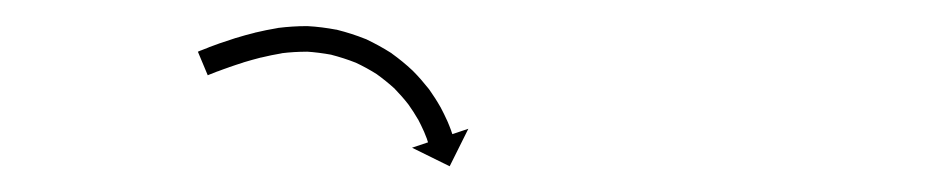

<svg xmlns="http://www.w3.org/2000/svg" viewBox="-20 -605 735 150"><path d="M136.9 -565.6C136.2 -565.3 135.4 -565 134.6 -564.6L142.3 -546.2C143.1 -546.5 143.8 -546.8 144.5 -547.1C144.5 -547.1 144.5 -547.1 144.5 -547.1C144.5 -547.1 144.5 -547.1 144.5 -547.1C146.3 -547.8 148.2 -548.5 150.1 -549.3C150.1 -549.3 150.1 -549.3 150.1 -549.3C150.1 -549.3 150 -549.2 150 -549.2C152.9 -550.3 155.8 -551.4 158.8 -552.4C158.8 -552.4 158.7 -552.4 158.7 -552.4C158.7 -552.4 158.7 -552.4 158.7 -552.4C162.5 -553.7 166.3 -555 170.2 -556.2C170.2 -556.2 170.1 -556.2 170.1 -556.2C170 -556.2 170 -556.2 170 -556.2C174.7 -557.6 179.3 -558.9 184 -560.1C184 -560.1 184 -560.1 183.9 -560.1C183.9 -560.1 183.8 -560 183.8 -560C189.3 -561.3 194.8 -562.5 200.4 -563.4C200.4 -563.4 200.3 -563.4 200.1 -563.4C200 -563.4 199.9 -563.4 199.9 -563.4C206.4 -564.2 213 -564.6 219.6 -564.6C219.6 -564.6 219.4 -564.6 219.3 -564.7C219.1 -564.7 219 -564.7 219 -564.7C225.7 -564.3 232.5 -563.4 239.1 -562.2C239.1 -562.2 239 -562.2 238.8 -562.2C238.7 -562.3 238.5 -562.3 238.5 -562.3C245.1 -560.6 251.7 -558.5 258 -556C258 -556 257.9 -556.1 257.7 -556.2C257.6 -556.2 257.4 -556.3 257.4 -556.3C263.4 -553.5 269.3 -550.3 274.9 -546.7C274.9 -546.7 274.7 -546.8 274.6 -546.9C274.5 -547 274.4 -547 274.4 -547C279.4 -543.4 284.2 -539.5 288.8 -535.3C288.8 -535.3 288.7 -535.4 288.6 -535.5C288.5 -535.6 288.4 -535.6 288.4 -535.6C292.2 -531.7 295.9 -527.5 299.3 -523.1C299.3 -523.1 299.2 -523.2 299.2 -523.3C299.1 -523.4 299 -523.5 299 -523.5C301.7 -519.7 304.3 -515.7 306.6 -511.7C306.6 -511.7 306.6 -511.8 306.6 -511.8C306.5 -511.9 306.5 -512 306.5 -512C308.1 -508.8 309.8 -505.6 311.2 -502.3C311.2 -502.3 311.2 -502.4 311.2 -502.4C311.1 -502.5 311.1 -502.6 311.1 -502.6C312 -500.4 312.9 -498.3 313.7 -496.1C313.7 -496.1 313.6 -496.1 313.6 -496.1C313.6 -496.2 313.6 -496.2 313.6 -496.2C313.9 -495.4 314.2 -494.6 314.4 -493.8L301.9 -489.6L331.3 -475.1L345.9 -504.4L333.4 -500.2C333.1 -501.1 332.8 -501.9 332.5 -502.8C332.5 -502.8 332.5 -502.8 332.5 -502.8C332.5 -502.9 332.5 -502.9 332.5 -502.9C331.6 -505.4 330.6 -507.8 329.6 -510.2C329.6 -510.2 329.6 -510.3 329.5 -510.3C329.5 -510.4 329.5 -510.4 329.5 -510.4C327.8 -514.2 326 -517.8 324.1 -521.4C324.1 -521.4 324.1 -521.5 324 -521.5C324 -521.6 323.9 -521.7 323.9 -521.7C321.3 -526.3 318.4 -530.7 315.4 -535C315.4 -535 315.3 -535.1 315.2 -535.2C315.1 -535.3 315.1 -535.4 315.1 -535.4C311.2 -540.3 307.1 -545.1 302.7 -549.5C302.7 -549.5 302.6 -549.6 302.5 -549.7C302.4 -549.8 302.3 -549.9 302.3 -549.9C297.2 -554.7 291.8 -559.1 286.1 -563.2C286.1 -563.2 286 -563.3 285.9 -563.4C285.7 -563.5 285.6 -563.6 285.6 -563.6C279.3 -567.6 272.7 -571.2 266 -574.4C266 -574.4 265.8 -574.4 265.7 -574.5C265.5 -574.6 265.4 -574.6 265.4 -574.6C258.2 -577.5 250.9 -579.8 243.4 -581.7C243.4 -581.7 243.3 -581.7 243.1 -581.8C243 -581.8 242.8 -581.8 242.8 -581.8C235.3 -583.2 227.8 -584.2 220.2 -584.6C220.2 -584.6 220 -584.6 219.8 -584.6C219.7 -584.6 219.5 -584.6 219.5 -584.6C212.1 -584.6 204.7 -584.1 197.4 -583.2C197.4 -583.2 197.3 -583.2 197.2 -583.2C197.1 -583.1 197 -583.1 197 -583.1C191 -582.1 185.1 -580.9 179.2 -579.5C179.2 -579.5 179.1 -579.5 179.1 -579.5C179 -579.5 179 -579.4 179 -579.4C174 -578.2 169.1 -576.8 164.2 -575.3C164.2 -575.3 164.2 -575.3 164.2 -575.3C164.1 -575.3 164.1 -575.3 164.1 -575.3C160.1 -574 156.1 -572.7 152.1 -571.3C152.1 -571.3 152.1 -571.3 152.1 -571.3C152.1 -571.3 152 -571.3 152 -571.3C149 -570.2 146 -569.1 143 -568C143 -568 143 -568 142.9 -567.9C142.9 -567.9 142.9 -567.9 142.9 -567.9C140.9 -567.2 139 -566.4 137 -565.6C137 -565.6 137 -565.6 137 -565.6C137 -565.6 136.9 -565.6 136.9 -565.6Z"/></svg>

Font: FRB American Cursive Just Arrows Extrabold
Style: Bold Italic
Weight: 800
Italic angle: -25°
Version: Version 2.0;Modular Font Editor K font №1